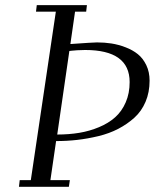

<svg xmlns="http://www.w3.org/2000/svg" viewBox="-20 -722 598 742"><path d="M53.2 0 56.2 -25.9H99.1L195.8 -676.8H119.1L122.1 -702.1H315.9L313 -676.8H270L252 -551.8Q340.8 -558.1 355 -558.1Q383.8 -558.1 410.6 -554Q437.5 -549.8 465.1 -539.3Q492.7 -528.8 512.7 -512.7Q532.7 -496.6 545.4 -470.2Q558.1 -443.8 558.1 -410.2Q558.1 -365.2 542.5 -328.6Q526.9 -292 499.3 -267.1Q471.7 -242.2 437 -224.1Q402.3 -206.1 360.6 -196Q318.8 -186 278.8 -181.4Q238.8 -176.8 196.8 -176.8L174.8 -25.9H250L246.1 0ZM201.2 -202.1Q246.6 -202.1 286.4 -208.7Q326.2 -215.3 362.5 -230.5Q398.9 -245.6 424.8 -268.6Q450.7 -291.5 465.8 -326.4Q481 -361.3 481 -404.8Q481 -528.8 309.1 -528.8Q293.9 -528.8 278.6 -527.8Q263.2 -526.9 255.9 -525.9L248 -524.9Z"/></svg>

Font: Dehuti Alt
Style: Italic
Weight: 400
Version: Version 1.2